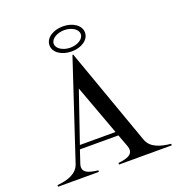

<svg xmlns="http://www.w3.org/2000/svg" viewBox="-156 -1025 1075 1154"><g transform="rotate(-20 381.5 -448.0)"><path d="M18 -10V0H279V-10C212 -17 172 -34 192 -88L218 -166H464L492 -91C514 -35 476 -17 408 -10V0H745V-10C678 -17 619 -34 598 -89L375 -715H370L163 -90C143 -35 86 -17 18 -10ZM227 -191 337 -512 455 -191ZM374 -736C436 -736 487 -769 487 -816C487 -863 436 -896 374 -896C311 -896 260 -863 260 -816C260 -769 311 -736 374 -736ZM374 -760C330 -760 287 -783 287 -816C287 -849 330 -872 374 -872C418 -872 460 -849 460 -816C460 -783 418 -760 374 -760Z"/></g></svg>

Font: Sprat
Style: Regular
Weight: 400
Designer: Ethan Nakache
Foundry: Collletttivo
Version: Version 2.000;Glyphs 3.2 (3217)